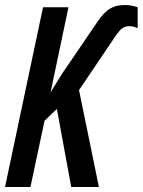

<svg xmlns="http://www.w3.org/2000/svg" viewBox="-21 -743 567 763"><path d="M-1 0H100L156 -263L205 -310L262 0H372L293 -385L441 -604C458 -628 471 -639 493 -639C507 -639 517 -635 526 -631V-714C513 -719 493 -723 477 -723C430 -723 402 -709 366 -656L225 -449L180 -376L251 -714H150Z"/></svg>

Font: Noto Sans UI Condensed Medium
Style: Italic
Weight: 500
Width: 3
Italic angle: -12°
Designer: Monotype Design Team
Foundry: Monotype Imaging Inc.
Version: Version 1.901